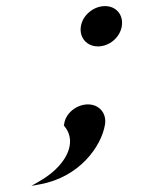

<svg xmlns="http://www.w3.org/2000/svg" viewBox="-20 -469 478 629"><path d="M324 -61C330 -98 305 -127 268 -127C232 -127 194 -99 190 -61L189 -59L190 -57C229 -11 206 49 152 95C139 106 123 117 107 126L83 140L110 135C240 112 312 11 324 -61ZM245 -383C239 -346 264 -317 301 -317C338 -317 373 -346 379 -383C385 -420 361 -449 324 -449C287 -449 251 -420 245 -383Z"/></svg>

Font: Charger Monospace
Style: Regular
Weight: 400
Designer: Jasper
Foundry: Cannot Into Space Fonts
Version: Version 0.980